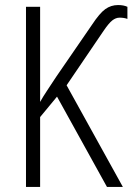

<svg xmlns="http://www.w3.org/2000/svg" viewBox="-20 -741 537 761"><path d="M448 -721Q470 -721 485 -714V-666Q472 -671 454 -671Q439 -671 425 -660Q411 -649 390 -618L244 -403L467 0H404L206 -358L139 -277V0H83V-714H139V-337Q150 -357 167 -382.5Q184 -408 203 -437L344 -642Q375 -689 397.5 -705Q420 -721 448 -721Z"/></svg>

Font: Noto Sans Condensed Light
Style: Regular
Weight: 300
Width: 3
Designer: Monotype Design Team
Foundry: Monotype Imaging Inc.
Version: Version 2.013; ttfautohint (v1.8.4.7-5d5b)